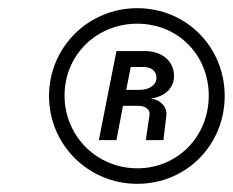

<svg xmlns="http://www.w3.org/2000/svg" viewBox="-20 -736 571 470"><path d="M316 -286C436 -286 530 -381 530 -501C530 -621 436 -716 316 -716C196 -716 100 -620 100 -501C100 -382 196 -286 316 -286ZM316 -324C217 -324 138 -403 138 -502C138 -601 216 -678 316 -678C415 -678 491 -602 491 -502C491 -401 414 -324 316 -324ZM222 -393H265L281 -477H318C336 -477 348 -468 346 -455L337 -393H380L387 -451C390 -473 375 -491 349 -495C383 -499 406 -520 406 -550C406 -586 377 -611 335 -611H265ZM321 -516H289L300 -572H332C350 -572 363 -562 363 -546C363 -528 346 -516 321 -516Z"/></svg>

Font: Uncut Sans Medium Italic
Style: Regular
Weight: 500
Italic angle: -11°
Designer: Kasper Nordkvist
Foundry: UNCUT.wtf
Version: Version 1.304;Glyphs 3.2 (3246)